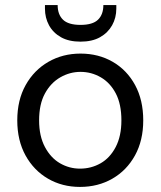

<svg xmlns="http://www.w3.org/2000/svg" viewBox="-20 -724 633 756"><path d="M295 12Q225 12 169 -20.5Q113 -53 80.5 -112Q48 -171 48 -250Q48 -330 81 -389Q114 -448 170.5 -480.5Q227 -513 297 -513Q368 -513 424 -480.5Q480 -448 512 -389Q544 -330 544 -250Q544 -171 511.5 -112Q479 -53 422.5 -20.5Q366 12 295 12ZM295 -60Q339 -60 376 -81Q413 -102 435.5 -145Q458 -188 458 -250Q458 -314 436 -356Q414 -398 377 -419.5Q340 -441 297 -441Q255 -441 217.5 -419.5Q180 -398 157 -356Q134 -314 134 -250Q134 -188 157 -145Q180 -102 216.5 -81Q253 -60 295 -60ZM297 -560Q251 -560 220 -577.5Q189 -595 173 -624.5Q157 -654 157 -690V-704H207Q207 -667 228 -646.5Q249 -626 297 -626Q345 -626 366 -646.5Q387 -667 387 -704H438V-690Q438 -654 421.5 -624.5Q405 -595 374 -577.5Q343 -560 297 -560Z"/></svg>

Font: DVN - DM Sans
Style: Regular
Weight: 400
Designer: Colophon Foundry, Jonny Pinhorn
Foundry: Colophon Foundry
Version: Version 4.004;gftools[0.9.30]